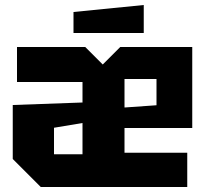

<svg xmlns="http://www.w3.org/2000/svg" viewBox="-20 -748 825 768"><path d="M31 -112V-328L310 -338V-420H48V-560H321L391 -490L461 -560H749V-236H478V-137H729V0H143ZM478 -318 606 -327V-432H478ZM196 -237V-131H310V-256ZM274 -616V-700L555 -728V-616Z"/></svg>

Font: Tektur SemiCondensed
Style: Bold
Weight: 700
Width: 4
Designer: Adam Jagosz
Foundry: Adam Jagosz
Version: Version 1.005;gftools[0.9.30]